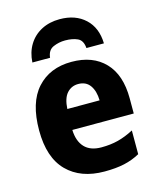

<svg xmlns="http://www.w3.org/2000/svg" viewBox="-117 -862 788 954"><g transform="rotate(-15 277.0 -384.5)"><path d="M283 -559Q392 -559 454 -494.5Q516 -430 516 -309V-231H200Q202 -173 231.5 -141.5Q261 -110 318 -110Q365 -110 404 -120Q443 -130 485 -152V-30Q447 -9 404 0.5Q361 10 302 10Q180 10 110 -60.5Q40 -131 40 -271Q40 -414 105.5 -486.5Q171 -559 283 -559ZM287 -444Q252 -444 229 -418.5Q206 -393 203 -338H369Q368 -386 347.5 -415Q327 -444 287 -444ZM281 -779Q362 -779 411.5 -733Q461 -687 463 -606H373Q370 -646 344 -658Q318 -670 280 -670Q248 -670 219 -657.5Q190 -645 186 -606H95Q98 -658 122 -697Q146 -736 187 -757.5Q228 -779 281 -779Z"/></g></svg>

Font: Noto Sans SemiCondensed ExtraBold
Style: Regular
Weight: 800
Width: 4
Designer: Monotype Design Team
Foundry: Monotype Imaging Inc.
Version: Version 2.013; ttfautohint (v1.8.4.7-5d5b)